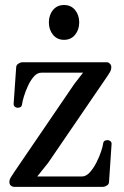

<svg xmlns="http://www.w3.org/2000/svg" viewBox="-20 -728 484 748"><path d="M34.7 0Q28.8 0 22.7 -4.6Q16.6 -9.3 16.6 -19.5Q16.6 -27.8 22.2 -37.1Q27.8 -46.4 37.1 -60.1L269.5 -400.9L315.4 -460L318.4 -444.8H141.1Q125 -444.8 111.8 -429.7Q98.6 -414.6 88.9 -393.3Q79.1 -372.1 73.2 -352.5Q67.4 -333 66.4 -324.2Q65.4 -314.9 60.8 -311.5Q56.2 -308.1 48.3 -308.1Q43 -308.1 37.8 -312.3Q32.7 -316.4 33.2 -324.7L43 -465.3Q43 -474.1 50.8 -479.5Q58.6 -484.9 65.9 -485.4H397Q402.8 -485.4 408.2 -479.7Q413.6 -474.1 413.6 -467.3Q413.6 -457 409.2 -448.7Q404.8 -440.4 400.9 -435.1L168 -94.2L106.4 -17.1L97.2 -40.5H299.3Q315.4 -40.5 329.8 -56.4Q344.2 -72.3 355.5 -94.5Q366.7 -116.7 373.5 -137Q380.4 -157.2 381.3 -166Q382.3 -175.8 387 -179Q391.6 -182.1 399.4 -182.1Q404.8 -182.1 410.2 -178Q415.5 -173.8 414.6 -165.5L404.8 -20Q404.8 -10.7 397 -5.6Q389.2 -0.5 381.8 0ZM229.5 -572.8Q202.6 -572.8 186.5 -592.5Q170.4 -612.3 170.4 -640.6Q170.4 -669.4 186.5 -689Q202.6 -708.5 229.5 -708.5Q256.3 -708.5 272.5 -689Q288.6 -669.4 288.6 -640.6Q288.6 -612.3 272.5 -592.5Q256.3 -572.8 229.5 -572.8Z"/></svg>

Font: Gelasio
Style: Regular
Weight: 400
Designer: Eben Sorkin
Foundry: Eben Sorkin
Version: Version 1.008